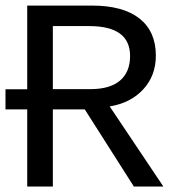

<svg xmlns="http://www.w3.org/2000/svg" viewBox="-20 -679 640 699"><path d="M467.3 0 288.6 -280.8H172.4V0H79.1V-280.8H0V-354H79.1V-658.7H314.5Q428.2 -658.7 487.8 -611.6Q547.4 -564.5 547.4 -476.6Q547.4 -403.8 501.7 -354Q456.1 -304.2 379.4 -291.5L574.7 0ZM453.6 -475.1Q453.6 -584 305.2 -584H172.4V-354.5H309.1Q380.4 -354.5 417 -385.7Q453.6 -417 453.6 -475.1Z"/></svg>

Font: Cousine
Style: Regular
Weight: 400
Monospace: yes
Designer: Steve Matteson
Foundry: Ascender Corporation
Version: Version 1.20